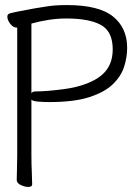

<svg xmlns="http://www.w3.org/2000/svg" viewBox="-20 -727 540 758"><path d="M48 -618H45Q32 -618 20.5 -633Q9 -648 9 -661Q9 -668 13.5 -671.5Q18 -675 40.5 -679.5Q63 -684 117 -694Q131 -696 164 -701.5Q197 -707 244 -707Q370 -707 426 -662Q482 -617 482 -538Q482 -501 470 -463.5Q458 -426 425.5 -394.5Q393 -363 332.5 -343.5Q272 -324 174 -324Q150 -324 129 -326Q108 -328 104 -334V-115Q104 -81 105.5 -48.5Q107 -16 107 1Q107 11 91 11Q78 11 62 3.5Q46 -4 46 -17Q46 -29 47 -58Q48 -87 48 -116ZM104 -359Q109 -366 119 -366Q143 -366 172 -368.5Q201 -371 227.5 -374.5Q254 -378 272 -382Q350 -400 387.5 -436Q425 -472 425 -532Q425 -603 378.5 -628.5Q332 -654 242 -654Q206 -654 171.5 -648.5Q137 -643 104 -634Z"/></svg>

Font: Moon Stars Kai HW Light
Style: Regular
Weight: 300
Designer: GuiWonder
Version: Version 1.101